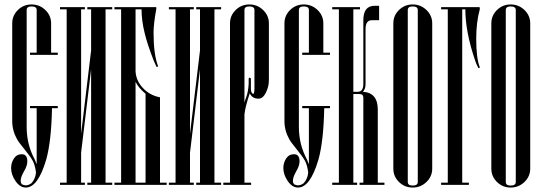

<svg xmlns="http://www.w3.org/2000/svg" viewBox="-20 -832 2441 864"><path d="M240 -345H214Q211 -196 188 -114Q151 12 96 12Q70 12 50 -17Q30 -46 30 -76Q30 -99 42.5 -118.5Q55 -138 78 -138Q103 -138 103 -106Q103 -86 88 -61Q73 -35 73 -18Q73 -10 78 -3Q88 2 96 2Q109 2 122 -8Q139 -27 142 -55Q138 -89 127 -109Q115 -130 89.5 -161Q64 -192 57 -205Q35 -244 35 -287V-727Q35 -762 60.5 -787Q86 -812 122 -812Q158 -812 184 -787Q210 -762 210 -727V-595H240V-585H115V-595H145V-787Q145 -803 122 -803Q100 -803 100 -787V-260Q100 -182 136 -115Q142 -102 145 -93V-345H115V-355H240Z M485 0H373V-10H390V-520L345 -145V-10H362V0H250V-10H280V-790H250V-800H362V-790H345V-230L390 -605V-790H373V-800H485V-790H455V-10H485Z M495 0V-10H525V-790H495V-800H683Q684 -796 683 -790Q671 -724 671 -685Q671 -588 691 -535Q692 -532 687 -531Q685 -530 684 -532Q684 -533 678.5 -544Q673 -555 671 -561Q642 -636 631 -683Q617 -739 617 -790H590V-510Q593 -466 626 -433Q655 -403 700 -394V-10H730V0ZM590 -464V-10H635V-410Q602 -438 590 -464Z M975 0H863V-10H880V-520L835 -145V-10H852V0H740V-10H770V-790H740V-800H852V-790H835V-230L880 -605V-790H863V-800H975V-790H945V-10H975Z M1110 0H985V-10H1015V-727Q1015 -762 1040.5 -787Q1066 -812 1102 -812Q1138 -812 1164 -787Q1190 -762 1190 -727V-472Q1190 -442 1176.5 -415Q1163 -388 1143 -388Q1115 -388 1104 -412Q1084 -354 1080 -317V-10H1110ZM1109 -432Q1109 -413 1120 -409Q1125 -413 1125 -435V-787Q1125 -803 1102 -803Q1080 -803 1080 -787V-370Q1083 -382 1089 -398Q1097 -420 1099 -455V-476Q1099 -484 1105 -482Q1109 -481 1109 -476Z M1465 -345H1439Q1436 -196 1413 -114Q1376 12 1321 12Q1295 12 1275 -17Q1255 -46 1255 -76Q1255 -99 1267.5 -118.5Q1280 -138 1303 -138Q1328 -138 1328 -106Q1328 -86 1313 -61Q1298 -35 1298 -18Q1298 -10 1303 -3Q1313 2 1321 2Q1334 2 1347 -8Q1364 -27 1367 -55Q1363 -89 1352 -109Q1340 -130 1314.5 -161Q1289 -192 1282 -205Q1260 -244 1260 -287V-727Q1260 -762 1285.5 -787Q1311 -812 1347 -812Q1383 -812 1409 -787Q1435 -762 1435 -727V-595H1465V-585H1340V-595H1370V-787Q1370 -803 1347 -803Q1325 -803 1325 -787V-260Q1325 -182 1361 -115Q1367 -102 1370 -93V-345H1340V-355H1465Z M1710 0H1598V-10H1615V-393Q1615 -409 1596 -409H1570V-10H1587V0H1475V-10H1505V-790H1475V-800H1600V-790H1570V-419H1591Q1615 -420 1615 -454V-741Q1615 -806 1666 -806H1686V-741H1653Q1625 -741 1625 -701V-454Q1625 -431 1613 -419Q1680 -415 1680 -339V-10H1710Z M1925 -727V-73Q1925 -38 1899 -13Q1873 12 1837 12Q1801 12 1775.5 -13Q1750 -38 1750 -73V-727Q1750 -762 1775.5 -787Q1801 -812 1837 -812Q1873 -812 1899 -787Q1925 -762 1925 -727ZM1815 -787V-13Q1815 3 1837 3Q1860 3 1860 -13V-787Q1860 -803 1837 -803Q1815 -803 1815 -787Z M2139 -530Q2140 -528 2136.5 -526Q2133 -524 2132 -527Q2124 -542 2119 -557Q2074 -688 2074 -790H2060V-10H2090V0H1965V-10H1995V-790H1965V-800H2138Q2140 -794 2139 -790Q2123 -732 2123 -658Q2123 -569 2139 -530Z M2366 -727V-73Q2366 -38 2340 -13Q2314 12 2278 12Q2242 12 2216.5 -13Q2191 -38 2191 -73V-727Q2191 -762 2216.5 -787Q2242 -812 2278 -812Q2314 -812 2340 -787Q2366 -762 2366 -727ZM2256 -787V-13Q2256 3 2278 3Q2301 3 2301 -13V-787Q2301 -803 2278 -803Q2256 -803 2256 -787Z"/></svg>

Font: Cathisma Unicode
Style: Normal
Weight: 400
Version: Version 1.0